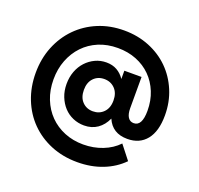

<svg xmlns="http://www.w3.org/2000/svg" viewBox="-142 -856 1197 1153"><g transform="rotate(20 456.5 -280.0)"><path d="M245 -280Q245 -324 259 -361Q273 -398 298 -425Q323 -452 356 -467.5Q389 -483 427 -483Q466 -483 495 -466.5Q524 -450 544 -420V-473H654V-274Q654 -236 667 -216Q680 -196 704 -196Q757 -196 757 -294Q757 -359 735 -413Q713 -467 674 -506Q635 -545 581 -566.5Q527 -588 462 -588Q395 -588 340 -565Q285 -542 245.5 -500.5Q206 -459 184 -402.5Q162 -346 162 -279Q162 -211 184.5 -154.5Q207 -98 247 -57.5Q287 -17 342 5.5Q397 28 462 28Q528 28 585.5 5.5Q643 -17 682 -58L751 30Q699 83 626 111.5Q553 140 465 140Q373 140 296.5 108.5Q220 77 164.5 21Q109 -35 78.5 -112Q48 -189 48 -279Q48 -370 79 -447Q110 -524 165.5 -580.5Q221 -637 296.5 -668.5Q372 -700 462 -700Q549 -700 623 -670Q697 -640 750.5 -587Q804 -534 834.5 -461.5Q865 -389 865 -304Q865 -202 821.5 -148Q778 -94 700 -94Q604 -94 569 -176Q549 -131 513 -106Q477 -81 428 -81Q390 -81 356.5 -95.5Q323 -110 298.5 -136.5Q274 -163 259.5 -199.5Q245 -236 245 -280ZM355 -282Q355 -234 381.5 -206.5Q408 -179 449 -179Q490 -179 517 -206.5Q544 -234 544 -282Q544 -330 517 -357.5Q490 -385 449 -385Q408 -385 381.5 -357.5Q355 -330 355 -282Z"/></g></svg>

Font: NT Somic Bold
Style: Regular
Weight: 700
Designer: Ravid Balaliev — lead type designer, mastering
Michael Voronin — secret advisor, marketing
Ivan Kovalenko — best boy
Foundry: NT Type
Version: Version 0.7